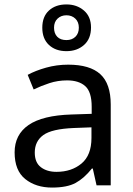

<svg xmlns="http://www.w3.org/2000/svg" viewBox="-20 -837 601 867"><path d="M288 -545Q386 -545 433 -502Q480 -459 480 -365V0H416L399 -76H395Q360 -32 321.5 -11Q283 10 215 10Q142 10 94 -28.5Q46 -67 46 -149Q46 -229 109 -272.5Q172 -316 303 -320L394 -323V-355Q394 -422 365 -448Q336 -474 283 -474Q241 -474 203 -461.5Q165 -449 132 -433L105 -499Q140 -518 188 -531.5Q236 -545 288 -545ZM314 -259Q214 -255 175.5 -227Q137 -199 137 -148Q137 -103 164.5 -82Q192 -61 235 -61Q303 -61 348 -98.5Q393 -136 393 -214V-262ZM280 -606Q231 -606 201 -634Q171 -662 171 -712Q171 -762 201 -789.5Q231 -817 280 -817Q327 -817 359 -789.5Q391 -762 391 -713Q391 -662 359.5 -634Q328 -606 280 -606ZM280 -656Q305 -656 320.5 -671Q336 -686 336 -712Q336 -738 320 -753Q304 -768 280 -768Q256 -768 240 -753Q224 -738 224 -712Q224 -686 238.5 -671Q253 -656 280 -656Z"/></svg>

Font: Noto Sans Gunjala Gondi Semibold
Style: Regular
Weight: 600
Designer: Ek Type
Foundry: Ek Type
Version: Version 1.004; ttfautohint (v1.8.4.7-5d5b)